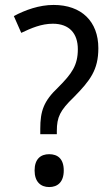

<svg xmlns="http://www.w3.org/2000/svg" viewBox="-20 -811 450 777"><path d="M197 -791C139 -791 83 -771 36 -746L66 -678C106 -697 147 -715 194 -715C261 -715 295 -675 295 -612C295 -547 271 -513 215 -457C157 -402 143 -362 143 -290V-268H210V-281C210 -337 223 -364 278 -417C345 -485 378 -528 378 -616C378 -724 310 -791 197 -791ZM179 -54C213 -54 238 -74 238 -121C238 -169 213 -187 179 -187C145 -187 120 -168 120 -121C120 -75 145 -54 179 -54Z"/></svg>

Font: Noto Sans Malayalam UI SemiCondensed
Style: Regular
Weight: 400
Width: 4
Designer: Jelle Bosma - Monotype Design Team
Foundry: Monotype Imaging Inc.
Version: Version 2.104